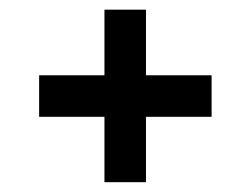

<svg xmlns="http://www.w3.org/2000/svg" viewBox="-20 -492 513 393"><path d="M60.1 -337.9H193.8V-472.2H278.8V-337.9H413.1V-252.9H278.8V-119.1H193.8V-252.9H60.1Z"/></svg>

Font: Berkshire Swash
Style: Regular
Weight: 400
Designer: Astigmatic (AOETI)
Foundry: Astigmatic (AOETI)
Version: Version 1.001